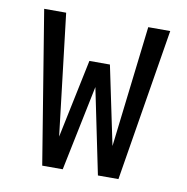

<svg xmlns="http://www.w3.org/2000/svg" viewBox="-65 -583 629 645"><g transform="rotate(10 250.0 -260.0)"><path d="M190 0H120L35 -520H110L159 -106L215 -374H285L341 -106L390 -520H465L380 0H310L250 -291Z"/></g></svg>

Font: Iosevka
Style: Regular
Weight: 400
Monospace: yes
Designer: Belleve Invis
Foundry: Belleve Invis
Version: Version 33.2.3; ttfautohint (v1.8.4)